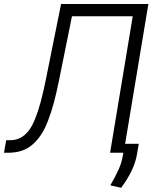

<svg xmlns="http://www.w3.org/2000/svg" viewBox="-37 -747 767 939"><path d="M-17.4 0 -6.7 -61.4H12.8Q39.8 -61.4 61.4 -72.3Q83.1 -83.1 100.9 -104.8Q118.6 -126.4 133.7 -163.2Q148.8 -199.9 161.8 -247.7Q174.7 -295.5 188.2 -362.6L261.7 -727.3H688.6L574.9 -43.7H641.7L632.1 11.7Q619 85.9 555.4 171.5L502.5 159.4Q528.4 115.1 543.5 81.1Q558.6 47.2 563.9 12.8L566.1 0H501.4L612.2 -667.6H315L250.4 -348Q237.9 -287.3 225.5 -241.5Q213.1 -195.7 197.3 -155.2Q181.5 -114.7 163 -87Q144.5 -59.3 120.9 -39.1Q97.3 -18.8 68 -9.4Q38.7 0 2.8 0Z"/></svg>

Font: Karasuma Gothic
Style: Light Italic
Weight: 300
Italic angle: 9.39998°
Designer: Rasmus Andersson / Ryoko Nishizuka
Foundry: rsms
Version: Version 1.00